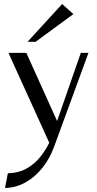

<svg xmlns="http://www.w3.org/2000/svg" viewBox="-20 -715 481 955"><path d="M5 220 19 147Q75 145 114.5 122Q154 99 181 64.5Q208 30 225 -5L22 -452H111L264 -113L382 -452H420L249 15Q227 75 190 121Q153 167 105.5 193Q58 219 5 220ZM117 -507 289 -695 345 -645 157 -507Z"/></svg>

Font: Belleza
Style: Regular
Weight: 400
Designer: Eduardo Rodriguez Tunni
Foundry: Eduardo Rodriguez Tunni
Version: Version 1.003; ttfautohint (v1.8.4.7-5d5b)